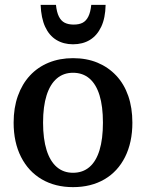

<svg xmlns="http://www.w3.org/2000/svg" viewBox="-20 -759 601 789"><path d="M524 -255Q524 -174 494 -114Q464 -54 409 -22Q354 10 280 10Q207 10 152 -22Q97 -54 66.5 -114Q36 -174 36 -255Q36 -316 53.5 -365Q71 -414 103 -448.5Q135 -483 180 -501.5Q225 -520 280 -520Q336 -520 380.5 -501.5Q425 -483 457.5 -448.5Q490 -414 507 -365Q524 -316 524 -255ZM157 -255Q157 -188 171.5 -142Q186 -96 213.5 -72.5Q241 -49 280 -49Q320 -49 347.5 -72.5Q375 -96 389 -142Q403 -188 403 -255Q403 -322 389 -367.5Q375 -413 347.5 -436.5Q320 -460 280 -460Q241 -460 213.5 -436.5Q186 -413 171.5 -367.5Q157 -322 157 -255ZM280 -577Q320 -577 349.5 -595Q379 -613 396 -649Q413 -685 414 -739H355Q352 -709 343 -691Q334 -673 319.5 -665.5Q305 -658 283 -658Q261 -658 246 -665.5Q231 -673 222 -691Q213 -709 210 -739H147Q149 -685 165.5 -649Q182 -613 211.5 -595Q241 -577 280 -577Z"/></svg>

Font: Roboto Serif 28pt Condensed Medium
Style: Regular
Weight: 500
Width: 3
Designer: Greg Gazdowicz
Foundry: Commercial Type
Version: Version 1.008